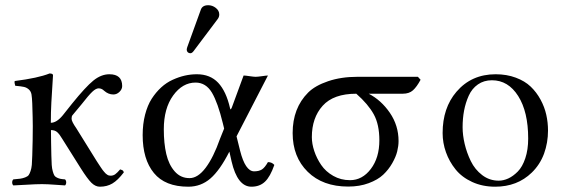

<svg xmlns="http://www.w3.org/2000/svg" viewBox="-20 -702 2149 732"><path d="M175.8 -108.9Q176.3 -87.4 177.2 -73.2Q178.2 -59.1 181.2 -48.8Q184.1 -38.6 187 -33.4Q189.9 -28.3 197 -24.9Q204.1 -21.5 210 -20.3Q215.8 -19 228 -18.1Q232.4 -13.7 232.4 -6.6Q232.4 0.5 228 4.9Q222.7 4.9 191.4 2.4Q160.2 0 140.1 0Q117.2 0 83 2.2Q48.8 4.4 30.8 4.9Q26.4 0.5 26.4 -6.6Q26.4 -13.7 30.8 -18.1Q48.8 -19.5 57.4 -20.8Q65.9 -22 75.7 -25.6Q85.4 -29.3 89.1 -34.2Q92.8 -39.1 96.4 -49.6Q100.1 -60.1 101.3 -73.5Q102.5 -86.9 103 -108.9Q105 -168.5 105 -220.7Q105 -247.6 103 -307.1Q102.1 -330.1 100.1 -341.8Q98.1 -353.5 90.1 -360.8Q82 -368.2 71.5 -370.6Q61 -373 38.1 -375Q34.2 -386.7 36.1 -393.1Q125 -404.3 168.9 -421.9Q182.1 -421.9 182.1 -415Q179.2 -373 175.8 -311.5Q173.8 -274.9 173.8 -233.9Q195.8 -233.9 219.2 -262.2L254.9 -307.1Q306.2 -370.6 335.9 -394.8Q365.7 -418.9 397 -418.9Q445.8 -418.9 445.8 -374Q445.8 -361.8 435.5 -351.8Q425.3 -341.8 412.1 -341.8Q393.1 -341.8 377 -356Q367.7 -365.2 356 -365.2Q345.7 -365.2 331.8 -352.1Q317.9 -338.9 290 -303.2L255.9 -262.2Q252.9 -258.3 252.9 -249Q252.9 -238.8 271 -212.9L339.8 -102.1L348.6 -87.9L356.9 -75.2L364.3 -64Q368.2 -57.6 371.1 -54.2L377 -46.9Q380.4 -42.5 383.1 -40.3Q385.7 -38.1 388.9 -35.9Q392.1 -33.7 395.3 -33Q398.4 -32.2 401.9 -32.2Q411.6 -32.2 419.2 -37.6Q426.8 -43 438 -56.2Q445.8 -53.7 448 -52.2Q450.2 -50.8 452.1 -44.9Q429.2 -14.6 408.4 -2.4Q387.7 9.8 360.8 9.8Q343.8 9.8 328.6 -5.1Q313.5 -20 288.1 -60.1L217.8 -171.9Q207.5 -189.5 198.5 -197.8Q189.5 -206.1 174.3 -206.1Q174.3 -194.8 174.8 -159.2Q175.3 -123.5 175.8 -108.9Z M773.9 -682.1Q789.6 -682.1 802.7 -671.9Q815.9 -661.6 815.9 -647Q815.9 -636.7 809.6 -628.9L717.8 -506.8Q711.9 -499 705.6 -499Q699.7 -499 695.8 -502.9Q691.9 -506.8 691.9 -512.2Q691.9 -516.1 693.8 -522L745.6 -665Q751.5 -682.1 773.9 -682.1ZM881.8 -182.1 895.5 -127Q905.3 -88.4 918.5 -68.8Q932.1 -48.8 948.7 -48.8Q967.3 -48.8 978.5 -55.9Q989.7 -63 1001.5 -84Q1016.6 -84 1025.9 -73.2Q1010.3 -28.3 990.2 -9.3Q970.2 9.8 938.5 9.8Q885.3 9.8 862.8 -86.9L854.5 -124Q818.4 -52.7 782.2 -21.5Q746.1 9.8 697.8 9.8Q609.4 9.8 566.7 -42.5Q523.9 -94.7 523.9 -187Q523.9 -229.5 533.2 -265.1Q542.5 -300.8 558.3 -325.4Q574.2 -350.1 594.5 -368.7Q614.7 -387.2 638.4 -397.9Q662.1 -408.7 684.8 -413.8Q707.5 -418.9 730.5 -418.9Q781.2 -418.9 811.8 -386.5Q842.3 -354 856.9 -290Q858.9 -281.2 861.8 -288.1L863.8 -292L908.7 -414.1Q915.5 -414.1 931.6 -411.6Q947.8 -409.2 954.6 -409.2Q961.9 -409.2 978.8 -411.6Q995.6 -414.1 1001.5 -414.1ZM834.5 -211.9 829.6 -231.9Q810.5 -310.5 788.1 -348.6Q765.1 -387.2 725.6 -387.2Q675.8 -387.2 640.1 -337.9Q604.5 -288.6 604.5 -209Q604.5 -155.3 614 -114.7Q623.5 -74.2 646 -48.6Q668.5 -22.9 702.6 -22.9Q734.4 -22.9 764.2 -62.5Q793.9 -102.1 818.8 -172.9Z M1515.6 -344.7H1385.7Q1433.1 -320.3 1466.3 -272Q1499.5 -223.6 1499.5 -164.1Q1499.5 -146 1494.4 -125Q1489.3 -104 1475.3 -79.6Q1461.4 -55.2 1440.9 -35.9Q1420.4 -16.6 1385.7 -3.7Q1351.1 9.3 1307.6 9.3Q1210.4 9.3 1153.1 -47.1Q1095.7 -103.5 1095.7 -194.8Q1095.7 -290 1154.8 -349.1Q1181.2 -375.5 1230.7 -392.3Q1280.3 -409.2 1342.8 -409.2H1573.2L1583.5 -397.9Q1568.8 -370.6 1554.4 -357.7Q1540 -344.7 1515.6 -344.7ZM1314.5 -15.1Q1361.3 -15.1 1393.8 -57.9Q1426.3 -100.6 1426.3 -167Q1426.3 -227.5 1405 -266.1Q1383.8 -304.7 1338.4 -344.7Q1251.5 -344.7 1210.2 -298.8Q1168.9 -252.9 1168.9 -179.2Q1168.9 -153.8 1178.2 -126Q1187.5 -98.1 1204.6 -73Q1221.7 -47.9 1250.5 -31.5Q1279.3 -15.1 1314.5 -15.1Z M1667.5 -194.8Q1667.5 -290.5 1720.2 -352.1Q1777.3 -418.9 1869.6 -418.9Q1911.6 -418.9 1946.3 -406Q1981 -393.1 2003.2 -371.8Q2025.4 -350.6 2040.8 -322.3Q2056.2 -293.9 2062.7 -264.4Q2069.3 -234.9 2069.3 -204.1Q2069.3 -158.2 2054.2 -116.2Q2038.6 -74.2 2007.3 -43.9Q1952.1 9.8 1867.7 9.8Q1819.3 9.8 1780 -8.3Q1740.7 -26.4 1716.8 -56.2Q1692.9 -85.9 1680.2 -121.6Q1667.5 -157.2 1667.5 -194.8ZM1855.5 -396Q1824.7 -396 1802 -380.1Q1779.3 -364.3 1767.1 -337.2Q1754.9 -310.1 1749.3 -280.3Q1743.7 -250.5 1743.7 -216.8Q1743.7 -187 1751.5 -153.6Q1759.3 -120.1 1774.9 -87.9Q1790.5 -55.7 1818.4 -34.4Q1846.2 -13.2 1881.3 -13.2Q1899.4 -13.2 1918 -21.7Q1936.5 -30.3 1954.1 -48.1Q1971.7 -65.9 1982.7 -98.6Q1993.7 -131.3 1993.7 -173.8Q1993.7 -275.9 1955.6 -335.9Q1917.5 -396 1855.5 -396Z"/></svg>

Font: Linux Libertine Display G
Style: Regular
Weight: 400
Designer: Philipp H. Poll
Foundry: Philipp H. Poll
Version: Version 5.0.9